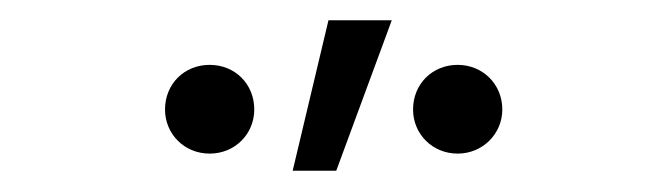

<svg xmlns="http://www.w3.org/2000/svg" viewBox="-20 -792 640 185"><path d="M296.5 -772.5H357.5L304 -627.5H262ZM182 -644C206.5 -644 225 -663 225 -686.5C225 -711 206.5 -729.5 182 -729.5C157.5 -729.5 139 -711 139 -686.5C139 -663 157.5 -644 182 -644ZM421 -644C445 -644 464 -663 464 -686.5C464 -711 445 -729.5 421 -729.5C396.5 -729.5 378 -711 378 -686.5C378 -663 396.5 -644 421 -644Z"/></svg>

Font: Hauora Light
Style: Regular
Weight: 300
Designer: Wayne Shih
Foundry: WCYS
Version: Version 1.001;hotconv 1.0.109;makeotfexe 2.5.65596